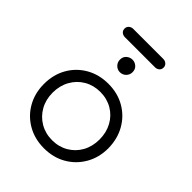

<svg xmlns="http://www.w3.org/2000/svg" viewBox="-248 -1032 1172 1172"><g transform="rotate(45 338.5 -445.5)"><path d="M339 5Q259 5 196 -31Q133 -67 97 -130Q61 -193 61 -273Q61 -354 97 -417Q133 -480 196 -516Q259 -552 339 -552Q419 -552 481.5 -516Q544 -480 580 -417Q616 -354 617 -273Q617 -193 580.5 -130Q544 -67 481.5 -31Q419 5 339 5ZM339 -65Q397 -65 443 -92Q489 -119 515 -166Q541 -213 541 -273Q541 -333 515 -380.5Q489 -428 443 -455Q397 -482 339 -482Q281 -482 235 -455Q189 -428 162.5 -380.5Q136 -333 136 -273Q136 -213 162.5 -166Q189 -119 235 -92Q281 -65 339 -65ZM338 -651Q316 -651 300 -667Q284 -683 284 -706Q284 -731 300.5 -745.5Q317 -760 339 -760Q360 -760 376.5 -745.5Q393 -731 393 -706Q393 -683 377 -667Q361 -651 338 -651ZM209 -824Q193 -824 181.5 -833.5Q170 -843 170 -860Q170 -876 181.5 -886Q193 -896 209 -896H468Q484 -896 495.5 -886Q507 -876 507 -860Q507 -843 495.5 -833.5Q484 -824 468 -824Z"/></g></svg>

Font: Comfortaa
Style: Regular
Weight: 400
Designer: Johan Aakerlund
Foundry: Johan Aakerlund
Version: Version 3.104; ttfautohint (v1.8.1.43-b0c9)